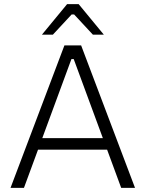

<svg xmlns="http://www.w3.org/2000/svg" viewBox="-20 -910 706 930"><path d="M31 0 292 -690H373L634 0H567L337 -624H326L96 0ZM126 -185 141 -241H522L537 -185ZM183 -742 305 -890H361L483 -742H430L339 -840H327L236 -742Z"/></svg>

Font: Mozilla Text ExtraLight
Style: Regular
Weight: 200
Designer: Studio DRAMA
Foundry: Studio DRAMA
Version: Version 1.000